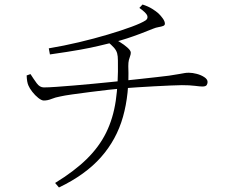

<svg xmlns="http://www.w3.org/2000/svg" viewBox="-20 -784 1040 850"><path d="M224 26Q309 -26 364 -80Q419 -134 450 -197Q481 -260 492.5 -338Q504 -416 502 -516Q502 -536 498.5 -548.5Q495 -561 484.5 -573Q474 -585 453 -602L476 -616Q491 -610 510.5 -598Q530 -586 544.5 -573Q559 -560 559 -551Q559 -543 556 -535.5Q553 -528 550.5 -518Q548 -508 548 -491Q553 -368 524.5 -267Q496 -166 427 -88Q358 -10 241 46ZM174 -339Q164 -339 149.5 -350.5Q135 -362 123 -377.5Q111 -393 106 -405Q99 -420 98 -450L115 -456Q129 -434 142.5 -415.5Q156 -397 174 -397Q194 -397 229.5 -399.5Q265 -402 307 -405.5Q349 -409 391 -413Q433 -417 467.5 -420.5Q502 -424 521 -426Q555 -430 596 -434Q637 -438 673 -442.5Q709 -447 728 -449Q760 -454 774.5 -456.5Q789 -459 797 -460.5Q805 -462 816 -462Q832 -462 851 -457Q870 -452 884.5 -442.5Q899 -433 899 -421Q899 -414 895 -407.5Q891 -401 876 -401Q866 -401 843 -404Q820 -407 785 -407Q769 -407 736 -405.5Q703 -404 664 -402Q625 -400 588 -397.5Q551 -395 525 -393Q500 -391 460.5 -386.5Q421 -382 378 -376.5Q335 -371 299.5 -366Q264 -361 247 -357Q225 -353 208 -346Q191 -339 174 -339ZM196 -570Q262 -581 329.5 -597Q397 -613 457.5 -631Q518 -649 562.5 -665.5Q607 -682 625 -694Q636 -702 632 -714.5Q628 -727 597 -749L611 -764Q636 -756 653.5 -745Q671 -734 680 -726Q689 -718 699.5 -704Q710 -690 710 -679Q710 -672 702 -669Q694 -666 682 -664Q670 -662 658 -657Q631 -646 602 -635Q573 -624 542.5 -614Q512 -604 480 -596Q450 -589 417.5 -581Q385 -573 335 -564Q285 -555 201 -543Z"/></svg>

Font: Noto Serif JP ExtraLight ExtraLight
Style: Regular
Weight: 250
Version: Version 2.003-H1;hotconv 1.1.1;makeotfexe 2.6.0